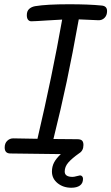

<svg xmlns="http://www.w3.org/2000/svg" viewBox="-20 -729 523 902"><path d="M483 -677Q483 -657 471 -645Q459 -633 441 -634Q411 -636 350 -638Q321 -476 293.5 -346Q266 -216 231 -76L343 -75Q359 -75 365.5 -68.5Q372 -62 372 -48Q372 -21 352 -9Q318 15 301 34.5Q284 54 284 77Q284 102 321 102Q328 102 340.5 98.5Q353 95 356 95Q362 95 366 99.5Q370 104 370 111Q370 132 355.5 142.5Q341 153 315 153Q277 153 250.5 131.5Q224 110 224 77Q224 53 234.5 33.5Q245 14 266 -5L27 -8Q2 -9 2 -36Q2 -56 14 -67.5Q26 -79 42 -79L156 -77Q226 -376 272 -637L202 -633Q142 -629 127 -629Q118 -629 112 -636Q106 -643 106 -658Q106 -677 117 -687Q128 -697 145 -700Q199 -709 304 -709Q398 -709 457 -703Q483 -701 483 -677Z"/></svg>

Font: Mali
Style: Italic
Weight: 400
Italic angle: -10°
Version: Version 1.000; ttfautohint (v1.6)